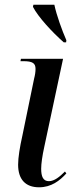

<svg xmlns="http://www.w3.org/2000/svg" viewBox="-20 -786 321 816"><path d="M251 -606H261L262 -615C244 -656 220 -722 211 -766H122L120 -757C142 -714 202 -649 251 -606ZM146 10C198 10 234 -18 262 -49L256 -57C234 -35 211 -16 188 -16C163 -16 155 -36 155 -69C155 -90 160 -125 168 -161L248 -536H69L67 -526H79C119 -526 131 -517 131 -493C131 -481 129 -467 125 -452L75 -209C64 -160 57 -116 57 -86C57 -24 88 10 146 10Z"/></svg>

Font: Noto Serif Display Condensed Medium
Style: Italic
Weight: 500
Width: 3
Italic angle: -12°
Designer: Monotype Design Team
Foundry: Monotype Imaging Inc.
Version: Version 2.009